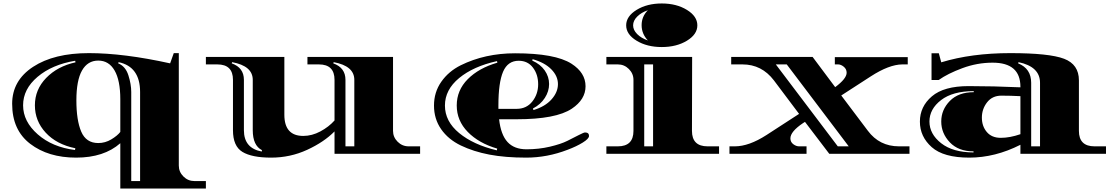

<svg xmlns="http://www.w3.org/2000/svg" viewBox="-20 -886 6421 1106"><path d="M673 200V-61Q579 22 418.5 22Q258 22 154 -57.5Q50 -137 50 -288Q50 -422 170.5 -501Q291 -580 492 -580Q693 -580 960 -521L981 -580H1010V68Q1010 104 1036.5 130.5Q1063 157 1100 157H1166V200ZM546 -62Q586 -62 621 -83Q656 -104 673 -126V-314Q673 -423 640 -480Q607 -537 546 -537Q485 -537 452.5 -480Q420 -423 420 -308Q420 -193 448 -127.5Q476 -62 546 -62ZM415 -527 413 -536Q280 -514 196.5 -443.5Q113 -373 113 -279.5Q113 -186 197.5 -112Q282 -38 412 -22L414 -32Q306 -54 243.5 -121.5Q181 -189 181 -279.5Q181 -370 246 -437Q311 -504 415 -527ZM736 -356V157H787V-356Q787 -502 663 -528L661 -521Q703 -504 719.5 -452.5Q736 -401 736 -356Z M1907 0V-129Q1847 -68 1749.5 -23Q1652 22 1541.5 22Q1431 22 1376.5 -11Q1322 -44 1322 -136V-426Q1322 -515 1232 -515H1166V-558H1618V-225Q1618 -103 1727 -103Q1777 -103 1825.5 -129Q1874 -155 1907 -192V-426Q1907 -515 1817 -515H1751V-558H2244V-132Q2244 -96 2270.5 -69.5Q2297 -43 2334 -43H2400V0ZM1385 -426V-136Q1385 -32 1488 -13L1489 -21Q1436 -48 1436 -136V-426Q1436 -506 1317 -528L1315 -521Q1385 -496 1385 -426ZM1970 -426V-43H2021V-426Q2021 -506 1902 -528L1900 -521Q1970 -496 1970 -426Z M2956 -199H2855Q2865 -110 2903.5 -68Q2942 -26 3013 -26Q3084 -26 3147.5 -41Q3211 -56 3248 -74.5Q3285 -93 3314 -108Q3343 -123 3350 -123Q3373 -123 3373 -103Q3373 -87 3336.5 -64.5Q3300 -42 3249 -23Q3132 22 3011 22Q2890 22 2798.5 4.5Q2707 -13 2634.5 -48Q2562 -83 2521 -142Q2480 -201 2480 -278Q2480 -355 2522 -415Q2564 -475 2634 -510Q2774 -579 2947 -579Q3178 -579 3272 -519Q3353 -467 3353 -389Q3353 -313 3274 -260Q3183 -199 2956 -199ZM2968 -536Q2905 -536 2878 -473Q2851 -410 2851 -279V-259H2956Q3013 -259 3046.5 -301.5Q3080 -344 3080 -400.5Q3080 -457 3050 -496.5Q3020 -536 2968 -536ZM2845 -525 2843 -534Q2707 -504 2625 -436.5Q2543 -369 2543 -278Q2543 -187 2625 -119.5Q2707 -52 2842 -20L2844 -30Q2738 -61 2674.5 -126Q2611 -191 2611 -278.5Q2611 -366 2674.5 -430Q2738 -494 2845 -525ZM3050 -261 3053 -252Q3120 -272 3157 -313.5Q3194 -355 3194 -401.5Q3194 -448 3155.5 -487Q3117 -526 3048 -545L3046 -537Q3093 -516 3118 -480Q3143 -444 3143 -402Q3143 -360 3118.5 -322Q3094 -284 3050 -261Z M4056 -43H4122V0H3473V-43H3539Q3629 -43 3629 -132V-426Q3629 -462 3602.5 -488.5Q3576 -515 3539 -515H3473V-558H3967L3966 -132Q3966 -43 4056 -43ZM3742 -43V-515H3691V-43ZM3937 -829Q3997 -792 3997 -740Q3997 -688 3937 -651.5Q3877 -615 3792 -615Q3707 -615 3647 -651.5Q3587 -688 3587 -740Q3587 -792 3647 -829Q3707 -866 3792 -866Q3877 -866 3937 -829ZM3712 -653Q3676 -691 3676 -741Q3676 -791 3712 -827Q3674 -814 3650.5 -790.5Q3627 -767 3627 -740Q3627 -713 3650.5 -689.5Q3674 -666 3712 -653Z M4533 -89Q4533 -68 4549.5 -55.5Q4566 -43 4583 -43H4626V0H4182V-43H4213Q4294 -43 4395 -108L4583 -230L4438 -423Q4368 -515 4257 -515H4192V-558H4661L4791 -384Q4857 -433 4857 -467Q4857 -488 4840.5 -501.5Q4824 -515 4808 -515H4789V-557H5209V-515H5177Q5101 -514 4996 -446L4826 -336L4979 -133Q5046 -43 5159 -43H5219V0H4757L4617 -184L4606 -177Q4533 -128 4533 -89ZM4449 -515 4806 -43H4869L4512 -515Z M5388 -579 5402 -527Q5576 -580 5800 -580Q6024 -580 6109.5 -547.5Q6195 -515 6195 -423V-132Q6195 -43 6285 -43H6351V0H5858V-52Q5712 22 5563.5 22Q5415 22 5347 -38.5Q5279 -99 5279 -185.5Q5279 -272 5348 -331Q5417 -390 5559.5 -390Q5702 -390 5858 -383V-386Q5858 -525 5698 -525Q5609 -525 5524 -493.5Q5439 -462 5387 -425H5346V-579ZM5858 -113V-332Q5801 -335 5748.5 -335Q5696 -335 5666 -296.5Q5636 -258 5636 -208.5Q5636 -159 5664.5 -125.5Q5693 -92 5745 -92Q5797 -92 5858 -113ZM5920 -409V-43H5971V-409Q5971 -502 5847 -528L5845 -521Q5920 -491 5920 -409ZM5588 -8V-14Q5501 -14 5451.5 -66Q5402 -118 5402 -186Q5402 -254 5451.5 -304.5Q5501 -355 5589 -355V-361Q5468 -361 5401 -309.5Q5334 -258 5334 -186Q5334 -114 5401.5 -61Q5469 -8 5588 -8Z"/></svg>

Font: Diplomata
Style: Regular
Weight: 400
Width: 7
Designer: Eduardo Rodriguez Tunni
Foundry: Eduardo Rodriguez Tunni
Version: Version 1.001